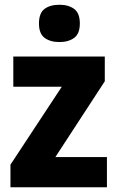

<svg xmlns="http://www.w3.org/2000/svg" viewBox="-20 -788 495 808"><path d="M430 0H24V-95L240 -423H36V-550H421V-446L213 -127H430ZM230 -768Q268 -768 292 -750.5Q316 -733 316 -689Q316 -646 292 -628.5Q268 -611 230 -611Q192 -611 168 -628.5Q144 -646 144 -689Q144 -733 167.5 -750.5Q191 -768 230 -768Z"/></svg>

Font: Noto Sans Hebrew SemiCondensed ExtraBold
Style: Regular
Weight: 800
Width: 4
Designer: Monotype Design Team
Foundry: Monotype Imaging Inc.
Version: Version 2.004; ttfautohint (v1.8.4.7-5d5b)